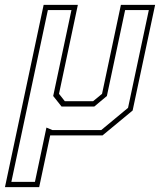

<svg xmlns="http://www.w3.org/2000/svg" viewBox="-68 -560 661 794"><path d="M-47.5 214 112.5 -540H254L176 -172L200 -141.5H317L354 -172L432 -540H573.5L480.5 -103L356 0H139.5L94 214ZM-21 192H76.5L124 -32.5L149 -22H350.5L461.5 -114L547.5 -518.5H449.5L374 -163L322 -119.5H186.5L152 -163L227.5 -518.5H130Z"/></svg>

Font: Tourney ExtraLight
Style: Italic
Weight: 250
Italic angle: -12°
Version: Version 1.015